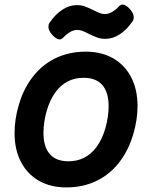

<svg xmlns="http://www.w3.org/2000/svg" viewBox="-20 -819 640 850"><path d="M393.6 -773.9Q411.1 -765.1 422.1 -761Q433.1 -756.8 444.8 -756.8Q474.6 -756.8 507.8 -792Q514.6 -798.8 522.5 -798.8Q536.6 -798.8 554.7 -779.3Q572.3 -759.8 572.3 -742.2Q572.3 -732.4 567.4 -725.6Q542.5 -688.5 511.2 -667.7Q480 -647 446.3 -647Q426.8 -647 410.6 -652.8Q394.5 -658.7 373 -669.4Q355.5 -678.2 344.5 -682.4Q333.5 -686.5 321.8 -686.5Q292 -686.5 258.8 -651.4Q252 -644.5 244.1 -644.5Q230 -644.5 211.9 -664.1Q194.3 -683.6 194.3 -701.2Q194.3 -710.9 199.2 -717.8Q224.1 -754.9 255.4 -775.6Q286.6 -796.4 320.3 -796.4Q339.8 -796.4 356 -790.5Q372.1 -784.7 393.6 -773.9ZM588.9 -349.6Q588.9 -289.6 570.3 -225.6Q551.8 -161.6 517.1 -112.8Q474.6 -52.2 412.6 -20.8Q350.6 10.7 273.4 10.7Q204.1 10.7 152.3 -18.8Q100.6 -48.3 72.5 -102.8Q44.4 -157.2 44.4 -230Q44.4 -290 63 -354Q81.5 -418 116.2 -466.8Q158.7 -527.3 220.7 -558.8Q282.7 -590.3 359.9 -590.3Q429.2 -590.3 481 -560.8Q532.7 -531.2 560.8 -476.8Q588.9 -422.4 588.9 -349.6ZM226.6 -412.1Q200.7 -377.4 186.5 -327.1Q172.4 -276.9 172.4 -230.5Q172.4 -169.4 200.2 -137.2Q228 -105 283.2 -105Q359.9 -105 406.7 -167.5Q432.6 -202.1 446.8 -252.4Q460.9 -302.7 460.9 -349.1Q460.9 -410.2 433.1 -442.4Q405.3 -474.6 350.1 -474.6Q273.4 -474.6 226.6 -412.1Z"/></svg>

Font: Courier Prime Sans
Style: Bold Italic
Weight: 700
Italic angle: -10°
Designer: Alan Dague-Greene
Foundry: Quote-Unquote Apps
Version: Version 3.020